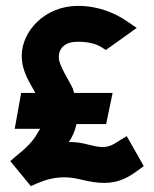

<svg xmlns="http://www.w3.org/2000/svg" viewBox="-20 -610 525 653"><path d="M15 -62 85 23 103 15C135 1 164 -7 201 -7C245 -7 279 12 335 12C385 12 419 -8 451 -32L469 -45L411 -147L388 -133C365 -118 352 -110 328 -110C295 -110 268 -127 218 -127H214C226 -144 235 -164 240 -188H341L363 -294H232C231 -298 229 -303 228 -307V-309L227 -310C216 -335 180 -387 180 -415C180 -448 203 -468 244 -468C281 -468 307 -461 326 -449L340 -440L445 -515L416 -535C373 -565 316 -590 245 -590C132 -590 54 -503 54 -421C54 -363 84 -326 100 -294H52L30 -172H117C115 -169 111 -164 108 -158C92 -128 65 -103 31 -76Z"/></svg>

Font: Charger Sport
Style: Ult
Weight: 1000
Designer: Jasper
Foundry: Cannot Into Space Fonts
Version: Version 1.1